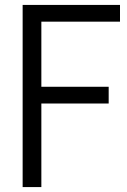

<svg xmlns="http://www.w3.org/2000/svg" viewBox="-20 -760 516 780"><path d="M72 0V-740H467.5V-672H148V-407.5H421.5V-339.5H148V0Z"/></svg>

Font: Encode Sans Condensed Condensed
Style: Regular
Weight: 400
Width: 3
Designer: Multiple Designers
Foundry: Impallari Type
Version: Version 3.000; ttfautohint (v1.8.3) -l 8 -r 50 -G 200 -x 14 